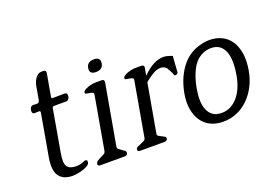

<svg xmlns="http://www.w3.org/2000/svg" viewBox="-97 -918 1648 1179"><g transform="rotate(-20 727.5 -328.5)"><path d="M321 -43Q319 -31 304.5 -22.5Q290 -14 272 -8.5Q254 -3 235.5 0Q217 3 207 3Q145 3 118 -34.5Q91 -72 106 -156L154 -430Q156 -438 147 -440L117 -439Q98 -439 102 -464Q107 -490 126 -489L145 -488Q165 -486 168 -507L182 -586Q183 -595 187 -608Q191 -621 198.5 -633.5Q206 -646 217 -655Q228 -664 244 -664H254Q274 -664 271 -645L245 -498Q244 -488 252 -488L331 -489Q350 -489 346 -464Q341 -440 323 -440H244Q233 -440 232 -430L184 -156Q172 -90 188 -67.5Q204 -45 246 -45Q275 -45 303 -59Q305 -59 306.5 -59.5Q308 -60 310 -60Q324 -60 321 -43Z M608 -585Q602 -547 557 -547Q514 -547 520 -586Q526 -625 571 -625Q615 -625 608 -585ZM566 -15Q563 0 544 0H388Q368 0 371 -15Q373 -26 383 -32.5Q393 -39 405 -44.5Q417 -50 427.5 -56Q438 -62 440 -73L501 -420Q503 -431 494.5 -434.5Q486 -438 475 -439.5Q464 -441 455 -443Q446 -445 448 -454Q449 -461 459 -467.5Q469 -474 482 -478.5Q495 -483 509 -485.5Q523 -488 533 -488H571Q591 -488 588 -469L518 -74Q516 -63 524 -56.5Q532 -50 541.5 -44Q551 -38 559 -31.5Q567 -25 566 -15Z M1027 -376Q1024 -362 1010 -362Q1002 -361 1000 -369.5Q998 -378 991 -391L975 -420Q959 -436 937 -436Q915 -436 889 -421.5Q863 -407 832 -381L776 -64Q774 -54 782.5 -48.5Q791 -43 801 -38.5Q811 -34 819 -29Q827 -24 826 -15Q823 0 804 0H648Q628 0 631 -15Q632 -24 642.5 -29Q653 -34 664.5 -38.5Q676 -43 686 -48.5Q696 -54 698 -63L761 -420Q763 -431 754.5 -434.5Q746 -438 735 -439.5Q724 -441 715 -443Q706 -445 708 -454Q709 -461 719 -467.5Q729 -474 742 -478.5Q755 -483 769 -485.5Q783 -488 793 -488H831Q851 -488 848 -469L839 -420Q873 -455 907.5 -474Q942 -493 977 -493Q998 -493 1034 -479L1027 -381V-376Z M1442 -238Q1433 -184 1410 -139Q1387 -94 1354 -61.5Q1321 -29 1279 -11Q1237 7 1189 7Q1142 7 1106.5 -10.5Q1071 -28 1049 -60.5Q1027 -93 1019.5 -138Q1012 -183 1022 -238Q1038 -326 1082 -389.5Q1126 -453 1191 -477Q1237 -494 1277 -494Q1322 -494 1357.5 -476.5Q1393 -459 1415 -426Q1437 -393 1444.5 -345.5Q1452 -298 1442 -238ZM1361 -234Q1369 -280 1368.5 -318.5Q1368 -357 1357 -385Q1346 -413 1324.5 -428.5Q1303 -444 1269 -444Q1240 -444 1213 -431Q1169 -411 1142 -359.5Q1115 -308 1103 -238Q1096 -198 1097 -163.5Q1098 -129 1109 -103Q1120 -77 1141.5 -62Q1163 -47 1198 -47Q1229 -47 1256 -60.5Q1283 -74 1304 -99Q1325 -124 1339.5 -158Q1354 -192 1361 -234Z"/></g></svg>

Font: Jura
Style: Italic
Weight: 400
Designer: Ed Merritt
Foundry: Ten by Twenty
Version: Version 1.007